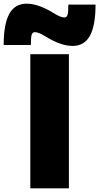

<svg xmlns="http://www.w3.org/2000/svg" viewBox="-99 -1025 540 1045"><path d="M66 -730H276V0H66ZM148 -827Q111 -850 91 -850Q78 -850 73.5 -836.5Q69 -823 69 -780H-79Q-79 -894 -48.5 -949.5Q-18 -1005 46 -1005Q110 -1005 194 -953Q231 -930 251 -930Q264 -930 268.5 -943.5Q273 -957 273 -1000H421Q421 -886 390.5 -830.5Q360 -775 296 -775Q232 -775 148 -827Z"/></svg>

Font: Enso Black
Style: Regular
Weight: 900
Designer: Coji Morishita
Foundry: UNDERFOREST DESIGN
Version: Version 1.000